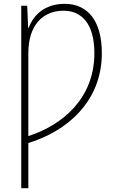

<svg xmlns="http://www.w3.org/2000/svg" viewBox="-20 -745 603 1003"><path d="M91 238H128V2C327 -58 512 -213 512 -467C512 -643 433 -725 318 -725C211 -725 153 -663 130 -600H127L122 -715H91ZM128 -34V-467C128 -613 203 -689 312 -689C406 -689 473 -622 473 -467C473 -230 305 -91 128 -34Z"/></svg>

Font: Noto Sans Mono SemiCondensed ExtraLight
Style: Regular
Weight: 200
Width: 4
Designer: Monotype Design Team
Foundry: Monotype Imaging Inc.
Version: Version 2.014